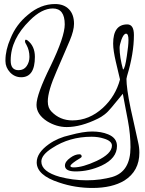

<svg xmlns="http://www.w3.org/2000/svg" viewBox="-20 -585 717 952"><path d="M438 347Q397 347 355.5 340.5Q314 334 273 320Q162 284 162 220Q162 173 222 130Q267 98 327 85Q393 67 437 67Q482 67 516 81Q560 99 560 139Q560 200 484 236Q421 265 355 265Q302 265 302 236Q302 216 329 197Q352 180 374 180Q385 180 385 192Q385 196 357 212Q329 231 329 238Q329 245 346 245Q390 245 459 213Q535 177 535 137Q535 114 495 102Q467 93 434 93Q324 93 239 149Q185 183 185 216Q185 266 277 292Q308 300 341 304.5Q374 309 410 309Q446 309 478 304.5Q510 300 538 292Q627 265 627 145Q627 116 624 82.5Q621 49 614 12Q610 -10 603.5 -43Q597 -76 589 -120L532 -51Q515 -30 498 -17Q481 -4 466 3Q381 45 311 45Q260 45 213 16Q161 -18 161 -65Q161 -117 231 -258Q301 -403 301 -464Q301 -543 242 -543Q187 -543 128 -484Q33 -391 33 -286V-284Q33 -237 72 -237Q98 -237 112 -257Q126 -277 126 -303Q126 -336 111 -363Q104 -373 104 -381Q104 -388 108 -388Q112 -388 116 -385Q153 -357 153 -303Q153 -202 85 -202Q53 -202 30 -226Q7 -251 7 -282V-286Q7 -337 32 -394Q60 -464 119 -512Q181 -565 253 -565Q297 -565 322 -539Q347 -513 347 -467Q347 -434 326 -384Q315 -359 299 -321Q283 -283 261 -233Q239 -183 228 -145.5Q217 -108 217 -82Q217 -50 235 -32Q277 12 339 12Q422 12 490 -50Q553 -108 575 -191L554 -280Q548 -306 544.5 -328.5Q541 -351 541 -369Q541 -464 611 -464Q644 -464 644 -411Q644 -320 610 -208L607 -194Q607 -172 612 -135.5Q617 -99 628 -46Q633 -23 642.5 19Q652 61 665 121Q671 146 671 172Q671 263 597 310Q536 347 438 347ZM590 -240Q600 -244 609 -308Q613 -334 615 -353.5Q617 -373 617 -387Q617 -418 605 -418Q593 -418 582 -388Q578 -376 575.5 -366Q573 -356 573 -348Q573 -302 590 -240Z"/></svg>

Font: Ole
Style: Regular
Weight: 400
Designer: Robert E. Leuschke
Foundry: Robert E. Leuschke
Version: Version 1.010; ttfautohint (v1.8.3)